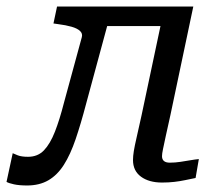

<svg xmlns="http://www.w3.org/2000/svg" viewBox="-30 -557 677 589"><path d="M166 -241Q153 -190 138.5 -153Q124 -116 105 -96Q86 -76 56 -76Q36 -76 24.5 -80.5Q13 -85 9 -87L-10 1Q-3 5 13 8.5Q29 12 53 12Q91 12 118.5 -4Q146 -20 166 -51.5Q186 -83 202 -130Q218 -177 234 -238L315 -537H145L134 -485L148 -483Q172 -480 189.5 -475Q207 -470 215.5 -462Q224 -454 221 -443ZM268 -477H480L494 -537H280ZM467 -78Q467 -85 470 -99.5Q473 -114 478.5 -139.5Q484 -165 493 -205L563 -537H475L404 -202Q395 -161 389 -135Q383 -109 380.5 -93.5Q378 -78 378 -66Q378 -33 402.5 -15Q427 3 467 3Q487 3 504.5 1Q522 -1 538.5 -4.5Q555 -8 570 -11L580 -69Q569 -68 554.5 -65.5Q540 -63 523.5 -60.5Q507 -58 491 -58Q479 -58 473 -63Q467 -68 467 -78Z"/></svg>

Font: Roboto Serif
Style: Italic
Weight: 400
Italic angle: -10°
Designer: Greg Gazdowicz
Foundry: Commercial Type
Version: Version 1.008